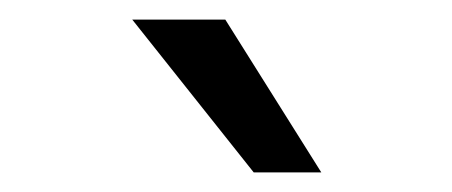

<svg xmlns="http://www.w3.org/2000/svg" viewBox="-20 -818 461 196"><path d="M308 -642H239L115 -798H210Z"/></svg>

Font: Hind Siliguri
Style: Regular
Weight: 400
Designer: Jyotish Sonowal
Foundry: Indian Type Foundry
Version: Version 1.000;PS 1.0;hotconv 1.0.86;makeotf.lib2.5.63406; tt